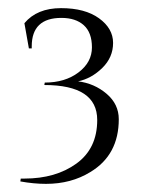

<svg xmlns="http://www.w3.org/2000/svg" viewBox="-20 -732 350 472"><path d="M40 -675Q71 -712 130 -712Q189 -712 223.5 -687Q258 -662 258 -626.5Q258 -591 231.5 -565Q205 -539 172 -532Q212 -527 242 -501.5Q272 -476 272 -439Q272 -351 202 -309Q155 -280 93 -280Q63 -280 30 -286L31 -293Q36 -293 40 -293Q117 -293 168 -330Q219 -367 219 -437Q219 -523 89 -523L90 -529Q140 -529 173 -554Q206 -579 206 -615.5Q206 -652 186 -670Q166 -688 131 -688Q58 -688 58 -618Q58 -615 58 -613H51Z"/></svg>

Font: Cinzel Decorative
Style: Regular
Weight: 400
Designer: Natanael Gama
Version: Version 1.001;PS 001.001;hotconv 1.0.56;makeotf.lib2.0.21325